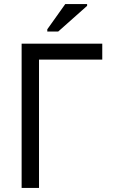

<svg xmlns="http://www.w3.org/2000/svg" viewBox="-20 -930 570 950"><path d="M214 -774H268L411 -901V-910H303L214 -785ZM87 0H173V-635H486V-714H87Z"/></svg>

Font: Noto Sans Mono Condensed
Style: Regular
Weight: 400
Width: 3
Designer: Monotype Design Team
Foundry: Monotype Imaging Inc.
Version: Version 2.014